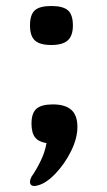

<svg xmlns="http://www.w3.org/2000/svg" viewBox="-20 -480 358 640"><path d="M80 -395Q80 -431 96 -445.5Q112 -460 151 -460Q190 -460 206.5 -445.5Q223 -431 223 -395Q223 -361 206 -345.5Q189 -330 151 -330Q113 -330 96.5 -345Q80 -360 80 -395ZM95 140Q80 140 80 126Q80 119 85 109Q100 88 115 57.5Q130 27 135 -3Q109 -7 97 -22Q85 -37 85 -68Q85 -103 101.5 -117.5Q118 -132 156 -132Q197 -132 217.5 -114Q238 -96 238 -57Q238 -19 217 23.5Q196 66 165 98.5Q134 131 106 138Q98 140 95 140Z"/></svg>

Font: Gold
Style: Regular
Weight: 400
Designer: jaiki
Version: Version 1.000